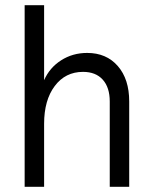

<svg xmlns="http://www.w3.org/2000/svg" viewBox="-20 -720 588 740"><path d="M300 -443Q232 -443 191 -388.5Q150 -334 150 -243V0H75V-700H150V-411Q171 -459 215.5 -487.5Q260 -516 316 -516Q390 -516 434 -465.5Q478 -415 478 -329V0H403V-329Q403 -383 376 -413Q349 -443 300 -443Z"/></svg>

Font: MedMera Sans
Style: Regular
Weight: 400
Designer: Kasper Nordkvist
Foundry: UNCUT.wtf
Version: Version 1.300